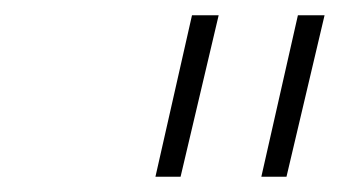

<svg xmlns="http://www.w3.org/2000/svg" viewBox="-20 -718 446 252"><path d="M356 -486H323L371 -698H406ZM217 -486H184L232 -698H267Z"/></svg>

Font: TitilliumWebThinItalic
Style: Thin Italic
Weight: 200
Italic angle: -13°
Version: Version 1.001;PS 57.000;hotconv 1.0.70;makeotf.lib2.5.55311